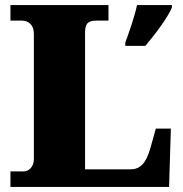

<svg xmlns="http://www.w3.org/2000/svg" viewBox="-20 -734 717 754"><path d="M644 0 651 -229H592L571 -154C553 -89 528 -69 492 -69H314V-604C314 -636 321 -653 357 -653H406V-714H21V-653H66C92 -653 113 -636 113 -602V-109C113 -78 92 -61 74 -61H21V0ZM472 -554H551C588 -598 637 -662 655 -704V-714H518C510 -673 486 -604 472 -567Z"/></svg>

Font: UArctic Serif Black
Style: Regular
Weight: 900
Designer: Customization by Puisto advertising & original work Monotype Design Team
Foundry: Monotype Imaging Inc.
Version: Version 2.004